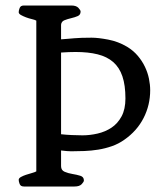

<svg xmlns="http://www.w3.org/2000/svg" viewBox="-20 -678 582 698"><path d="M48 -24Q48 -30 56 -34.5Q64 -39 74.5 -42.5Q85 -46 96 -49Q107 -52 112 -55V-603Q107 -606 96 -608.5Q85 -611 74.5 -615Q64 -619 56 -623.5Q48 -628 48 -634Q48 -640 51.5 -649Q55 -658 67 -658H239Q257 -658 265 -649.5Q273 -641 273 -636Q273 -624 262.5 -619.5Q252 -615 239 -612Q226 -609 214.5 -604.5Q203 -600 202 -588V-535Q216 -536 227.5 -537Q239 -538 251 -539Q263 -540 277.5 -540.5Q292 -541 313 -541Q337 -541 373.5 -534Q410 -527 442 -508Q465 -494 481 -475Q497 -456 507 -435Q517 -414 521.5 -392Q526 -370 526 -350Q526 -296 502 -249Q478 -202 432 -170Q411 -155 386.5 -146.5Q362 -138 337 -134Q312 -130 287 -129Q262 -128 239 -128Q226 -128 202 -131V-74Q202 -59 215 -53.5Q228 -48 243.5 -45.5Q259 -43 272 -39Q285 -35 285 -22Q285 -17 277 -8.5Q269 0 251 0H67Q55 0 51.5 -9Q48 -18 48 -24ZM202 -190Q219 -188 241 -187Q263 -186 280 -186Q307 -186 335 -192.5Q363 -199 385.5 -214Q408 -229 422 -255Q436 -281 436 -320Q436 -368 425 -400.5Q414 -433 391.5 -452.5Q369 -472 335 -480.5Q301 -489 255 -489Q243 -489 229.5 -488.5Q216 -488 202 -487Z"/></svg>

Font: Asar
Style: Regular
Weight: 400
Designer: Eben Sorkin
Foundry: Eben Sorkin, Pria Ravichandran
Version: Version 1.003; ttfautohint (v1.3) -l 8 -r 50 -G 0 -x 0 -H 45